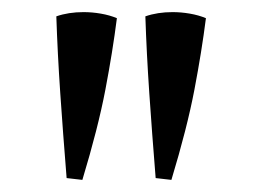

<svg xmlns="http://www.w3.org/2000/svg" viewBox="-20 -771 453 317"><path d="M90 -477Q84 -551 79.5 -617Q75 -683 73 -744Q93 -751 118 -751Q132 -751 146.5 -748.5Q161 -746 173 -741Q166 -686 154 -623Q142 -560 116 -474ZM237 -477Q231 -551 226.5 -617Q222 -683 220 -744Q240 -751 265 -751Q279 -751 293.5 -748.5Q308 -746 320 -741Q313 -686 301 -623Q289 -560 263 -474Z"/></svg>

Font: Ruwudu
Style: Regular
Weight: 400
Designer: Becca Hirsbrunner Spalinger
Foundry: SIL International
Version: Version 3.000